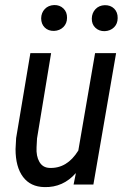

<svg xmlns="http://www.w3.org/2000/svg" viewBox="-20 -742 514 772"><path d="M285.2 -46.4Q233.9 12.2 158.7 10.3Q102.5 9.3 72.5 -30.8Q42.5 -70.8 42.5 -142.6L44.9 -187L102.1 -528.3H185.5L128.9 -185.5L127 -149.9Q125 -114.3 138.4 -91.1Q151.9 -67.9 178.7 -66.9Q249.5 -63.5 294.9 -136.7L362.3 -528.3H446.8L355.5 0H275.9ZM145.5 -668.5Q146 -690.9 160.2 -705.8Q174.3 -720.7 197.8 -721.7Q220.2 -722.2 235.1 -707.8Q250 -693.4 249.5 -670.4Q249.5 -647.9 234.9 -633.3Q220.2 -618.7 197.3 -617.7Q174.3 -617.2 159.9 -631.3Q145.5 -645.5 145.5 -668.5ZM349.1 -667.5Q349.6 -689.9 363.8 -705.1Q377.9 -720.2 400.9 -721.2Q424.3 -721.7 439 -707.3Q453.6 -692.9 453.1 -669.4Q453.1 -646.5 438.5 -632.1Q423.8 -617.7 400.9 -616.7Q378.4 -616.2 363.5 -630.4Q348.6 -644.5 349.1 -667.5Z"/></svg>

Font: TypoPRO Roboto
Style: Italic
Weight: 400
Italic angle: -12°
Designer: Google
Version: Version 2.136; 2016